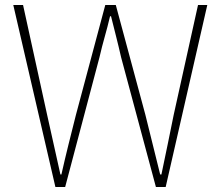

<svg xmlns="http://www.w3.org/2000/svg" viewBox="-20 -746 882 766"><path d="M201 0H240L377 -518C390 -576 406 -624 419 -681H423C437 -624 450 -576 463 -518L602 0H641L807 -726H770L673 -288C657 -209 641 -130 624 -50H619C599 -130 580 -209 560 -288L442 -726H400L283 -288C263 -209 243 -130 225 -50H221C203 -130 186 -209 168 -288L72 -726H33Z"/></svg>

Font: Harano Aji Gothic CN ExtraLight
Style: Regular
Weight: 250
Foundry: Masamichi Hosoda
Version: HaranoAjiGothicCN-ExtraLight version 20230610;ttx 4.39.4